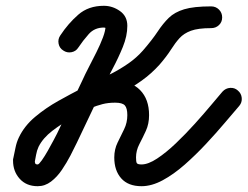

<svg xmlns="http://www.w3.org/2000/svg" viewBox="-20 -605 854 662"><path d="M292 -232Q278 -226 263.5 -232Q249 -238 243 -252Q237 -266 243 -280.5Q249 -295 263 -301Q292 -313 318.5 -319.5Q345 -326 377 -326Q432 -326 463 -294.5Q494 -263 494 -208Q494 -178 483 -154Q472 -130 460.5 -108Q449 -86 449 -62Q449 -48 451.5 -43Q454 -38 468 -38Q491 -38 522 -58.5Q553 -79 586.5 -111Q620 -143 652 -178.5Q684 -214 709 -244Q734 -274 747 -289Q747 -289 747 -289Q747 -289 747 -289Q758 -301 773.5 -302Q789 -303 800 -293Q812 -283 813.5 -267.5Q815 -252 805 -240Q785 -217 755.5 -182Q726 -147 690.5 -109Q655 -71 617 -37.5Q579 -4 541 16.5Q503 37 468 37Q422 37 398 10Q374 -17 374 -62Q374 -90 385.5 -113.5Q397 -137 408 -159.5Q419 -182 419 -208Q419 -232 410.5 -241.5Q402 -251 377 -251Q353 -251 333.5 -246Q314 -241 292 -232Q292 -232 292 -232Q292 -232 292 -232ZM198 -431Q185 -439 182 -454.5Q179 -470 188 -483Q215 -524 250 -554.5Q285 -585 338 -585Q368 -585 393.5 -567Q419 -549 419 -516Q419 -481 403.5 -443Q388 -405 368 -367.5Q348 -330 333 -298Q333 -298 333 -298Q333 -298 333 -298Q311 -252 289 -205.5Q267 -159 245 -113Q236 -94 223 -69Q210 -44 193.5 -19.5Q177 5 156 21Q135 37 110 37Q71 37 48 11.5Q25 -14 25 -51Q25 -52 25 -56Q26 -60 26 -60Q30 -78 33.5 -96Q37 -114 45 -131Q64 -171 101 -202Q138 -233 181 -257Q224 -281 261 -300Q261 -300 261 -300Q261 -300 261 -300Q261 -300 261 -300Q287 -313 312.5 -326Q338 -339 364 -351Q395 -367 423 -386.5Q451 -406 473 -431Q505 -468 523.5 -496Q542 -524 562 -543.5Q582 -563 615 -573Q648 -583 708 -583Q708 -583 708 -583Q708 -583 708 -583Q724 -583 735 -572Q746 -561 746 -545Q746 -529 735 -518.5Q724 -508 708 -508Q663 -508 638.5 -499Q614 -490 599 -473.5Q584 -457 569.5 -434Q555 -411 530 -382Q502 -351 468.5 -327Q435 -303 398 -284Q372 -271 346 -258.5Q320 -246 295 -233Q295 -233 295 -233Q295 -233 295 -233Q295 -233 295 -233Q267 -219 230 -199Q193 -179 160.5 -154Q128 -129 113 -99Q107 -86 104.5 -71.5Q102 -57 99 -42Q99 -42 99 -47Q100 -52 100 -51Q100 -45 101.5 -41.5Q103 -38 110 -38Q114 -38 124 -52Q134 -66 145 -85.5Q156 -105 165 -122Q174 -139 177 -145Q199 -191 221 -237.5Q243 -284 265 -330Q265 -330 265 -330Q265 -330 265 -330Q273 -348 286 -373Q299 -398 312.5 -425Q326 -452 335 -476Q344 -500 344 -516Q344 -515 344 -513Q345 -511 346 -509Q348 -507 344.5 -508.5Q341 -510 338 -510Q306 -510 286 -487.5Q266 -465 250 -441Q242 -428 226.5 -425Q211 -422 198 -431Z"/></svg>

Font: FRB American Cursive Guidelines Arrows Extrabold
Style: Bold Italic
Weight: 800
Italic angle: -25°
Version: Version 2.0;Modular Font Editor K font №1